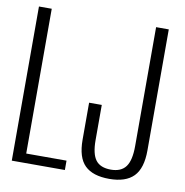

<svg xmlns="http://www.w3.org/2000/svg" viewBox="-77 -749 799 828"><g transform="rotate(10 322.0 -335.0)"><path d="M27.5 0H260V-41H83.5V-675H27.5ZM454.5 4.5Q526.5 4.5 561.2 -31Q596 -66.5 596 -145V-675H540.5V-154Q540.5 -91.5 520 -63.8Q499.5 -36 454.5 -36Q408.5 -36 388.2 -62.8Q368 -89.5 368 -150V-304H312.5V-142Q312.5 -64 347.5 -29.8Q382.5 4.5 454.5 4.5Z"/></g></svg>

Font: Anybody Condensed Light
Style: Regular
Weight: 300
Width: 3
Designer: Tyler Finck
Foundry: Etcetera Type Company
Version: Version 1.113;gftools[0.9.25]